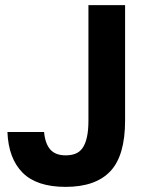

<svg xmlns="http://www.w3.org/2000/svg" viewBox="-20 -720 580 749"><path d="M236 9Q123 9 68 -46.5Q13 -102 9 -205H152Q156 -160 176 -137Q196 -114 236 -114Q258 -114 274.5 -120.5Q291 -127 302 -142.5Q313 -158 319 -184.5Q325 -211 325 -250V-700H468V-250Q468 -113 410.5 -52Q353 9 236 9Z"/></svg>

Font: Golos UI
Style: Bold
Weight: 700
Designer: A.Korolkova, Vitaly Kuzmin
Foundry: ParaType Ltd
Version: Version 2.000